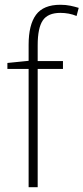

<svg xmlns="http://www.w3.org/2000/svg" viewBox="-20 -785 350 805"><path d="M244 -496H138V0H100V-496H11V-521L100 -530V-597Q100 -681 131 -723Q162 -765 233 -765Q256 -765 275 -761Q294 -757 310 -752L301 -718Q270 -731 233 -731Q181 -731 159.5 -699.5Q138 -668 138 -595V-529H244Z"/></svg>

Font: Noto Sans Khmer UI SemiCondensed ExtraLight
Style: Regular
Weight: 200
Width: 4
Designer: Danh Hong and the Monotype Design Team
Foundry: Monotype Imaging Inc.
Version: Version 2.002; ttfautohint (v1.8.4.7-5d5b)